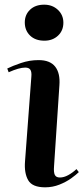

<svg xmlns="http://www.w3.org/2000/svg" viewBox="-20 -787 360 821"><path d="M86 -691Q86 -724 108.5 -745.5Q131 -767 169 -767Q204 -767 227.5 -745Q251 -723 251 -690Q251 -656 228 -634.5Q205 -613 170 -613Q131 -613 108.5 -635Q86 -657 86 -691ZM114 -458Q116 -479 110 -488.5Q104 -498 88 -498Q62 -498 17 -478L11 -494Q33 -505 69.5 -517.5Q106 -530 145 -530Q194 -530 216 -502Q238 -474 234 -422L211 -75Q209 -50 214.5 -39Q220 -28 236 -28Q253 -28 271.5 -38Q290 -48 307 -64L317 -51Q306 -40 284.5 -24.5Q263 -9 234 2.5Q205 14 173 14Q118 14 100.5 -16.5Q83 -47 87 -97Z"/></svg>

Font: Literata 72pt SemiBold
Style: Italic
Weight: 600
Italic angle: -2°
Designer: Latin by Veronika Burian and Jose Scaglione. Greek by Irene Vlachou. Cyrillic by Vera Evstafieva
Foundry: TypeTogether
Version: Version 3.002